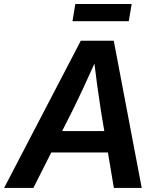

<svg xmlns="http://www.w3.org/2000/svg" viewBox="-53 -929 773 949"><path d="M-32.7 0 346.2 -727.5H509.3L647.5 0H509.8L445.8 -381.3Q436.5 -440.9 427 -510.5Q417.5 -580.1 406.2 -673.3H440.4Q398.9 -581.1 366.7 -511.2Q334.5 -441.4 304.7 -381.3L111.8 0ZM148.9 -175.3 166.5 -281.2H541.5L523.9 -175.3ZM597.7 -909.2 583.5 -824.2H305.2L319.3 -909.2Z"/></svg>

Font: Inter 28pt SemiBold
Style: Italic
Weight: 600
Italic angle: -9.3988°
Designer: Rasmus Andersson
Foundry: rsms
Version: Version 4.001;git-66647c0bb